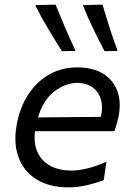

<svg xmlns="http://www.w3.org/2000/svg" viewBox="-20 -798 568 829"><path d="M276 11Q192.5 11 136.5 -24.2Q80.5 -59.5 58.5 -123Q36.5 -186.5 54.5 -271.5Q69.5 -343 106 -396Q142.5 -449 195.5 -478Q248.5 -507 313 -507Q384 -507 428.5 -477.8Q473 -448.5 488.8 -398.5Q504.5 -348.5 490 -286Q487 -272.5 482.5 -258Q478 -243.5 474 -231.5H131Q121.5 -152 164.8 -106.8Q208 -61.5 290.5 -61.5Q318.5 -61.5 358 -71Q397.5 -80.5 439.5 -100L428 -20Q401.5 -10 360.2 0.5Q319 11 276 11ZM313.5 -440.5Q259.5 -438.5 213 -402Q166.5 -365.5 144 -291L415.5 -293.5L416 -295Q429.5 -357.5 402 -398Q374.5 -438.5 313.5 -440.5ZM247.5 -577Q216.5 -626 186.8 -675.5Q157 -725 132 -776L220 -778Q239 -730.5 260.8 -679.5Q282.5 -628.5 306.5 -578ZM431.5 -577Q405.5 -626 381.5 -676Q357.5 -726 337.5 -776L422.5 -778Q436.5 -730.5 452.8 -679.5Q469 -628.5 488 -578Z"/></svg>

Font: Commissioner Flair
Style: Italic
Weight: 400
Italic angle: -12°
Designer: Kostas Bartsokas
Foundry: Kostas Bartsokas
Version: Version 1.000; ttfautohint (v1.8.3)